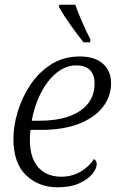

<svg xmlns="http://www.w3.org/2000/svg" viewBox="-20 -786 513 816"><path d="M335 -606Q306 -643 278.5 -681.5Q251 -720 230 -757L233 -766H300Q310 -736 328.5 -694Q347 -652 365 -617L362 -606ZM225 10Q144 10 90.5 -41.5Q37 -93 37 -196Q37 -251 55.5 -312Q74 -373 109.5 -426Q145 -479 197.5 -512.5Q250 -546 319 -546Q382 -546 417 -515.5Q452 -485 452 -433Q452 -376 417 -331Q382 -286 315.5 -260Q249 -234 156 -234H110Q108 -223 107.5 -212.5Q107 -202 107 -192Q107 -115 142.5 -75Q178 -35 241 -35Q286 -35 322.5 -56.5Q359 -78 379 -110Q391 -104 391 -88Q391 -70 372.5 -47Q354 -24 317 -7Q280 10 225 10ZM115 -273H148Q259 -273 320.5 -315Q382 -357 382 -431Q382 -468 362.5 -488Q343 -508 304 -508Q267 -508 235.5 -487.5Q204 -467 179.5 -433Q155 -399 138.5 -357Q122 -315 115 -273Z"/></svg>

Font: Noto Serif Light
Style: Italic
Weight: 300
Italic angle: -12°
Designer: Monotype Design Team
Foundry: Monotype Imaging Inc.
Version: Version 2.013